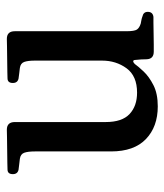

<svg xmlns="http://www.w3.org/2000/svg" viewBox="21 -502 492 575"><g transform="rotate(-90 267.5 -214.0)"><path d="M237 12Q176 12 139 -23.5Q102 -59 102 -128V-356Q102 -377 98 -388Q94 -399 80 -401Q72 -402 63 -403Q54 -404 47 -405Q34 -408 34 -422Q34 -438 48 -438Q51 -438 67.5 -438.5Q84 -439 105 -439Q126 -439 143.5 -439.5Q161 -440 167 -440Q190 -440 190 -416V-144Q190 -95 214 -72.5Q238 -50 278 -50Q328 -50 351 -81.5Q374 -113 374 -155V-356Q374 -377 370 -388Q366 -399 352 -401Q344 -402 335 -403Q326 -404 320 -405Q307 -408 307 -422Q307 -438 321 -438Q324 -438 340 -438.5Q356 -439 377 -439Q398 -439 416 -439.5Q434 -440 439 -440Q462 -440 462 -416V-82Q462 -58 467 -50.5Q472 -43 485 -39Q490 -38 495.5 -37Q501 -36 506 -34Q520 -31 520 -18Q520 -3 505 -1Q502 -1 488 -1Q474 -1 456 -0.5Q438 0 422.5 0Q407 0 401 0Q379 0 378 -21Q378 -37 376 -55Q376 -61 372.5 -61.5Q369 -62 364 -57Q357 -47 341.5 -30.5Q326 -14 300.5 -1Q275 12 237 12Z"/></g></svg>

Font: Zen Old Mincho Medium
Style: Regular
Weight: 500
Designer: Yoshimichi Ohira
Foundry: Positype
Version: Version 1.500